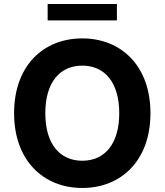

<svg xmlns="http://www.w3.org/2000/svg" viewBox="-20 -929 822 959"><path d="M731.5 -363.6C731.5 -601.6 583.8 -737.2 391 -737.2C197.1 -737.2 50.4 -601.6 50.4 -363.6C50.4 -126.8 197.1 9.9 391 9.9C583.8 9.9 731.5 -125.7 731.5 -363.6ZM206.3 -363.6C206.3 -517.8 279.1 -601.2 391 -601.2C502.5 -601.2 575.6 -517.8 575.6 -363.6C575.6 -209.5 502.5 -126.1 391 -126.1C279.1 -126.1 206.3 -209.5 206.3 -363.6ZM218 -827.1H563.9V-909.1H218Z"/></svg>

Font: GiG Sans
Style: Bold
Weight: 700
Designer: Andreas Faust
Version: Version 1.100;FEAKit 1.0